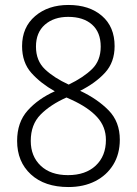

<svg xmlns="http://www.w3.org/2000/svg" viewBox="-20 -744 553 774"><path d="M256 -724Q340 -724 391 -680Q442 -636 442 -558Q442 -493 403.5 -451Q365 -409 303 -378Q373 -345 418 -299Q463 -253 463 -181Q463 -123 436.5 -80Q410 -37 363.5 -13.5Q317 10 256 10Q160 10 104.5 -41Q49 -92 49 -176Q49 -251 91.5 -298.5Q134 -346 201 -376Q144 -408 106.5 -450Q69 -492 69 -558Q69 -634 121.5 -679Q174 -724 256 -724ZM255 -676Q197 -676 161 -644.5Q125 -613 125 -556Q125 -499 161.5 -464.5Q198 -430 257 -403Q317 -432 351.5 -466Q386 -500 386 -556Q386 -614 351 -645Q316 -676 255 -676ZM104 -176Q104 -114 144 -76Q184 -38 254 -38Q325 -38 366 -76.5Q407 -115 407 -180Q407 -233 371.5 -272Q336 -311 268 -342L248 -351Q183 -322 143.5 -282Q104 -242 104 -176Z"/></svg>

Font: Noto Sans Georgian SemiCondensed Light
Style: Regular
Weight: 300
Width: 4
Designer: Monotype Design Team, Akaki Razmadze
Foundry: Google LLC
Version: Version 2.005; ttfautohint (v1.8.4.7-5d5b)